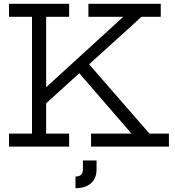

<svg xmlns="http://www.w3.org/2000/svg" viewBox="-20 -772 924 1011"><path d="M27.5 -683.5V-752H344V-683.5H223V-68.5H344V0H27.5V-68.5H148.5V-683.5ZM426.5 -459.5 767 -68.5H869.5V0H459.5V-68.5H672.5L383.5 -402.5ZM182.5 -275.5 629 -683.5H445.5V-752H826.5V-683.5H725L206.5 -213ZM416.5 73H488.5V118.5Q488.5 168.5 458.2 193.8Q428 219 377.5 219V157.5Q397 157.5 406.8 148.2Q416.5 139 416.5 118.5Z"/></svg>

Font: Hepta Slab ExtraLight
Style: Regular
Weight: 400
Version: Version 1.102